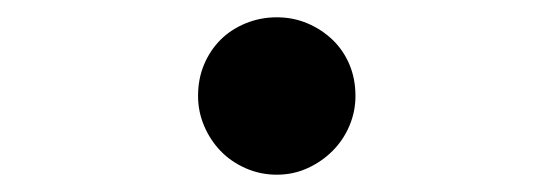

<svg xmlns="http://www.w3.org/2000/svg" viewBox="-20 -192 640 222"><path d="M209 -81Q209 -101 216 -117.5Q223 -134 235 -146Q247 -158 264 -165Q281 -172 300 -172Q319 -172 335.5 -165Q352 -158 364.5 -146Q377 -134 384 -117.5Q391 -101 391 -81Q391 -63 384 -46.5Q377 -30 364.5 -17.5Q352 -5 335.5 2.5Q319 10 300 10Q281 10 264 2.5Q247 -5 235 -17.5Q223 -30 216 -46.5Q209 -63 209 -81Z"/></svg>

Font: Maple Mono NL Medium
Style: Regular
Weight: 500
Monospace: yes
Designer: subframe7536
Version: Version 7.000